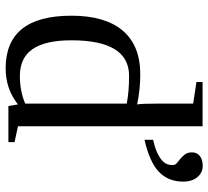

<svg xmlns="http://www.w3.org/2000/svg" viewBox="-49 -685 744 686"><g transform="rotate(90 323.0 -342.0)"><path d="M353 -34.2Q297.9 9.8 224.1 9.8Q36.1 9.8 36.1 -225.1Q36.1 -345.7 89.4 -408.4Q142.6 -471.2 246.1 -471.2Q298.8 -471.2 353 -460Q350.1 -476.1 350.1 -541V-660.2L272.9 -671.9V-693.8H431.2V-34.2L487.8 -22V0H358.9ZM124 -225.1Q124 -132.3 155.3 -86.7Q186.5 -41 251 -41Q306.2 -41 350.1 -60.1V-422.9Q306.6 -431.2 251 -431.2Q124 -431.2 124 -225.1ZM628.9 -624.5Q628.9 -571.3 594 -537.8Q559.1 -504.4 479.5 -486.3V-517.1Q512.2 -524.4 531.7 -534.7Q551.3 -544.9 560.5 -556.6Q569.8 -568.4 569.8 -587.4Q569.8 -595.7 562.7 -601.8Q555.7 -607.9 547.1 -614.7Q538.6 -621.6 531.5 -631.1Q524.4 -640.6 524.4 -655.8Q524.4 -674.3 537.8 -684.3Q551.3 -694.3 572.3 -694.3Q596.7 -694.3 612.8 -675.3Q628.9 -656.2 628.9 -624.5Z"/></g></svg>

Font: Liberation Serif
Style: Regular
Weight: 400
Designer: Steve Matteson
Foundry: Ascender Corporation
Version: Version 2.1.5